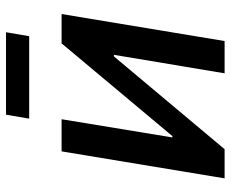

<svg xmlns="http://www.w3.org/2000/svg" viewBox="-84 -684 768 639"><g transform="rotate(-90 299.5 -364.0)"><path d="M482.9 0H375.5L437 -368.2H431.6L123 0H25.9L115.7 -542.5H222.7L162.1 -173.8H166.5L475.1 -542.5H572.8ZM512.2 -727.5 499 -650.4H224.6L237.8 -727.5Z"/></g></svg>

Font: Inter 16pt Medium
Style: Italic
Weight: 500
Italic angle: -9.3988°
Version: Version 4.001;git-66647c0bb